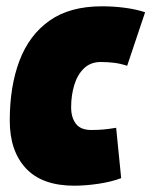

<svg xmlns="http://www.w3.org/2000/svg" viewBox="-20 -580 481 610"><path d="M216 10Q114 10 62.5 -45Q11 -100 11 -197Q11 -306 42 -387.5Q73 -469 137.5 -514.5Q202 -560 304 -560Q342 -560 378.5 -555Q415 -550 441 -541L384 -371Q363 -378 342.5 -380.5Q322 -383 300 -383Q268 -383 247 -363Q226 -343 216 -310Q206 -277 206 -239Q206 -207 221 -187Q236 -167 270 -167Q290 -167 307.5 -168.5Q325 -170 349 -174L365 -14Q333 -2 292 4Q251 10 216 10Z"/></svg>

Font: Georama SemiCondensed Black
Style: Italic
Weight: 900
Width: 4
Italic angle: -9°
Designer: Jean-Baptiste Levee
Foundry: Production Type
Version: Version 1.000